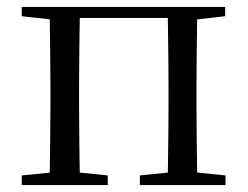

<svg xmlns="http://www.w3.org/2000/svg" viewBox="-20 -536 717 556"><path d="M123 0Q124 -24 124.5 -65Q125 -106 125.5 -150Q126 -194 126 -229V-288Q126 -322 125.5 -366Q125 -410 124.5 -451Q124 -492 123 -516H212Q211 -492 210.5 -451Q210 -410 209.5 -366Q209 -322 209 -288V-229Q209 -194 209.5 -150Q210 -106 210.5 -65Q211 -24 212 0ZM465 0Q466 -24 466.5 -65Q467 -106 467.5 -150Q468 -194 468 -229V-288Q468 -322 467.5 -366Q467 -410 466.5 -451Q466 -492 465 -516H552Q551 -492 550.5 -451Q550 -410 549.5 -366Q549 -322 549 -288V-229Q549 -194 549.5 -150Q550 -106 550.5 -65Q551 -24 552 0ZM43 0V-28L153 -39H185L292 -28V0ZM385 0V-28L493 -39H526L633 -28V0ZM43 -489V-516H167V-477H153ZM509 -477V-516H632V-489L526 -477ZM167 -484V-516H509V-484Z"/></svg>

Font: Noto Serif TC
Style: Regular
Weight: 400
Designer: Ryoko NISHIZUKA  (kana & ideographs); Frank Grießhammer (Latin, Greek & Cyrillic); Wenlong ZHANG  (bopomofo); Sandoll Co
Foundry: Adobe
Version: Version 2.003-H1;hotconv 1.1.1;makeotfexe 2.6.0